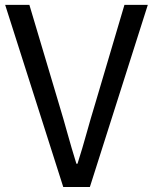

<svg xmlns="http://www.w3.org/2000/svg" viewBox="-20 -753 615 773"><path d="M234.7 0 0.8 -733.4H98.3L216.8 -336.1Q236.3 -271.8 251.8 -215.3Q267.4 -158.9 287.6 -93.8H292Q312.7 -158.9 328.2 -215.3Q343.8 -271.8 363.4 -336.1L481 -733.4H575.1L341.8 0Z"/></svg>

Font: Noto Sans TC
Style: Regular
Weight: 100
Designer: Ryoko NISHIZUKA 西塚涼子 (kana, bopomofo & ideographs); Paul D. Hunt (Latin, Greek & Cyrillic); Sandoll Communications 산돌커뮤니
Foundry: Adobe
Version: Version 2.004;hotconv 1.0.118;makeotfexe 2.5.65603